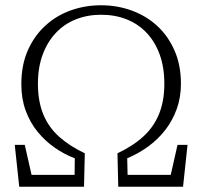

<svg xmlns="http://www.w3.org/2000/svg" viewBox="-20 -709 768 729"><path d="M53 0 36 -159H74L106 -18L72 -45H283L263 -21L264 -108Q224 -123 187.5 -148.5Q151 -174 122.5 -209Q94 -244 77.5 -289Q61 -334 61 -389Q61 -462 85.5 -517.5Q110 -573 152 -611.5Q194 -650 248.5 -669.5Q303 -689 364 -689Q425 -689 480 -669Q535 -649 576.5 -611Q618 -573 642.5 -517.5Q667 -462 667 -391Q667 -339 651 -295Q635 -251 607.5 -215.5Q580 -180 543 -153Q506 -126 463 -108L465 -22L445 -45H654L622 -17L654 -159H692L675 0H429L426 -127Q484 -154 524 -190.5Q564 -227 584 -276.5Q604 -326 604 -391Q604 -453 586.5 -501.5Q569 -550 537 -584Q505 -618 461 -635.5Q417 -653 364 -653Q312 -653 268 -635.5Q224 -618 192 -584Q160 -550 142 -501.5Q124 -453 124 -391Q124 -324 144.5 -274.5Q165 -225 205 -189.5Q245 -154 302 -127L299 0Z"/></svg>

Font: Source Serif 4 Light
Style: Regular
Weight: 300
Designer: Frank Grießhammer
Foundry: Adobe Systems Incorporated
Version: Version 4.004;hotconv 1.0.116;makeotfexe 2.5.65601